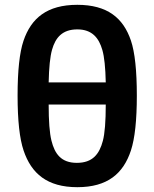

<svg xmlns="http://www.w3.org/2000/svg" viewBox="-20 -762 641 797"><path d="M419 -420H182C183.3 -482 188 -527.2 196 -555.5C210.4 -606.6 239.3 -640 301 -640C362.3 -640 390.6 -604.5 405 -554C413 -526 417.7 -481.3 419 -420ZM301 -742C175.7 -742 109.5 -687.1 77.5 -592.5C61.2 -544.2 53 -468.3 53 -365C53 -262.3 61.3 -186.3 78 -137C110.2 -41.6 175.7 15 301 15C426.4 15 491.9 -41.5 523.5 -137.5C539.8 -187.2 548 -263 548 -365C548 -469 539.8 -545.2 523.5 -593.5C491.7 -687.7 425.4 -742 301 -742ZM182 -328H419C419 -258 415 -207.8 407 -177.5C392.5 -122.5 364.6 -86 299 -86C234.1 -86 207.2 -123 193.5 -178.5C185.8 -209.5 182 -259.3 182 -328Z"/></svg>

Font: Fog Sans
Style: Bold
Weight: 700
Foundry: Intel Corporation
Version: Version 1.00